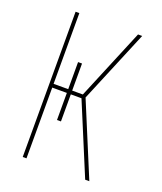

<svg xmlns="http://www.w3.org/2000/svg" viewBox="-136 -824 772 913"><g transform="rotate(20 250.0 -367.5)"><path d="M88 0V-735H107V-377H181V-514H201V-377H255L404 -735H425L272 -368L425 0H404L255 -358H201V-221H181V-358H107V0Z"/></g></svg>

Font: Zed Mono Thin
Style: Regular
Weight: 100
Monospace: yes
Designer: Belleve Invis
Foundry: Belleve Invis
Version: Version 1.0.0; ttfautohint (v1.8.4)